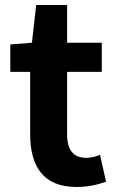

<svg xmlns="http://www.w3.org/2000/svg" viewBox="-20 -730 460 764"><path d="M284 14C333 14 371 4 402 -7L378 -114C363 -107 342 -102 323 -102C272 -102 247 -133 247 -196V-444H385V-560H247V-710H124L107 -560L21 -553V-444H100V-196C100 -70 151 14 284 14Z"/></svg>

Font: Spoqa Han Sans Neo Bold
Style: Bold
Weight: 700
Designer: [Spoqa Han Sans Neo] Dong-huui Kim  Younghwa Kang  Yujin Lee  [Noto Sans] Ryoko NISHIZUKA  (kana & ideographs); Paul D. 
Foundry: Spoqa (http://www.spoqa-han-sans.com)
Version: Version 1.000